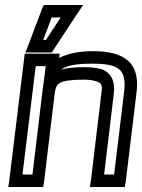

<svg xmlns="http://www.w3.org/2000/svg" viewBox="-20 -724 569 769"><path d="M354 -519C299 -519 251 -510 217 -492L219 -509H194H104H79L76 -484L17 0L13 25H38H128H153L157 0L199 -350C203 -376 208 -385 220 -392C235 -400 264 -405 314 -405C335 -405 351 -403 363 -399C387 -392 391 -385 386 -350L344 0L340 25H365H455H480L484 0L527 -355C542 -474 476 -519 354 -519ZM149 -350 143 -300 110 -25H70L123 -459H163L159 -425L149 -350ZM348 -469C456 -469 488 -447 477 -355L437 -25H397L436 -350C442 -398 425 -435 383 -448C366 -452 344 -455 320 -455C282 -455 249 -452 225 -445C245 -461 283 -469 348 -469ZM271 -704H174H155L147 -685L94 -545L82 -514H115H173H188L196 -527L288 -667L313 -704H271ZM223 -654 164 -564H153L187 -654H223Z"/></svg>

Font: Gamestation Display Outline
Style: Italic
Weight: 400
Designer: Jonas Hecksher
Foundry: Jonas Hecksher, Playtypeª, e-types AS
Version: Version 1.003